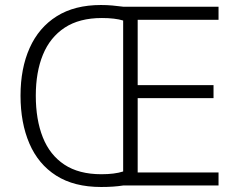

<svg xmlns="http://www.w3.org/2000/svg" viewBox="-20 -741 954 767"><path d="M383 -721Q408 -721 429 -719Q450 -717 474 -714H853V-662H530V-401H833V-349H530V-52H853V0H472Q453 3 431 4.5Q409 6 384 6Q276 6 204.5 -39.5Q133 -85 97.5 -167.5Q62 -250 62 -359Q62 -468 98.5 -549.5Q135 -631 206.5 -676Q278 -721 383 -721ZM387 -669Q297 -669 238.5 -630.5Q180 -592 151.5 -522.5Q123 -453 123 -359Q123 -263 151 -192.5Q179 -122 237 -83.5Q295 -45 385 -45Q438 -45 472 -56V-659Q456 -664 434.5 -666.5Q413 -669 387 -669Z"/></svg>

Font: Noto Sans Lao Light
Style: Regular
Weight: 300
Designer: Monotype Design Team
Foundry: Monotype Imaging Inc.
Version: Version 2.003; ttfautohint (v1.8.4.7-5d5b)